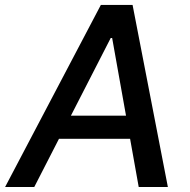

<svg xmlns="http://www.w3.org/2000/svg" viewBox="-41 -747 761 767"><path d="M95.9 0H-20.6L361.9 -727.3H488.6L629.6 0H513.1L478.7 -192.5H194.6ZM242.2 -284.8H462.4L407 -595.2H401.3Z"/></svg>

Font: Karasuma Gothic
Style: Medium Italic
Weight: 500
Italic angle: 9.39998°
Designer: Rasmus Andersson / Ryoko Nishizuka
Foundry: Genbu
Version: Version 1.00